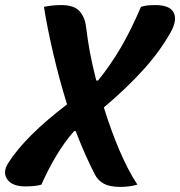

<svg xmlns="http://www.w3.org/2000/svg" viewBox="-35 -727 709 756"><path d="M65 7Q13 7 -6.5 -21Q-26 -49 -2 -86Q65 -191 229 -316Q198 -416 174.5 -517Q151 -618 138 -700Q172 -707 206 -707Q258 -707 279 -682Q300 -657 304 -621Q310 -570 319 -521.5Q328 -473 344 -410H351Q397 -466 438.5 -536Q480 -606 520 -700Q536 -705 548.5 -706Q561 -707 577 -707Q633 -707 648.5 -678Q664 -649 637 -600Q595 -525 530 -453Q465 -381 374 -304Q401 -216 434.5 -137Q468 -58 506 0Q492 4 474.5 6.5Q457 9 440 9Q397 9 373.5 -4Q350 -17 338 -41Q321 -74 301.5 -117.5Q282 -161 263 -211H257Q219 -168 186.5 -113.5Q154 -59 128 0Q115 4 98 5.5Q81 7 65 7Z"/></svg>

Font: Recursive Sn Csl St
Style: Bold Italic
Weight: 700
Italic angle: -15°
Version: Version 1.079;hotconv 1.0.112;makeotfexe 2.5.65598; ttfautoh